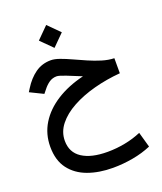

<svg xmlns="http://www.w3.org/2000/svg" viewBox="-177 -780 1034 1229"><g transform="rotate(-20 340.0 -165.0)"><path d="M287.6 -668.5 365.7 -590.3 287.6 -512.2 209.5 -590.3ZM625 -319.3V-216.8Q531.2 -209 445.3 -186Q359.4 -163.1 292 -126.2Q224.6 -89.4 185.3 -40Q146 9.3 146 69.8Q146 148.9 207.8 189.2Q269.5 229.5 379.9 229.5Q440.9 229.5 500.7 217.8Q560.5 206.1 610.8 184.1L640.1 288.1Q582.5 313 514.4 325.2Q446.3 337.4 377.9 337.4Q283.7 337.4 208.5 310.1Q133.3 282.7 89.4 224.6Q45.4 166.5 45.4 73.7Q45.4 -12.7 88.4 -82.8Q131.3 -152.8 210.2 -203.1Q289.1 -253.4 396.5 -279.3Q342.8 -301.8 297.9 -319.3Q252.9 -336.9 237.3 -336.9Q209 -336.9 186.3 -321.3Q163.6 -305.7 145 -281.2L126 -257.8L36.1 -301.8L49.8 -323.7Q85 -380.4 131.1 -413.3Q177.2 -446.3 237.8 -446.3Q263.2 -446.3 297.9 -433.8Q332.5 -421.4 372.8 -402.8Q413.1 -384.3 456.3 -365.5Q499.5 -346.7 542.5 -333.5Q585.4 -320.3 625 -319.3Z"/></g></svg>

Font: Vazirmatn UI NL Medium
Style: Regular
Weight: 500
Designer: Saber Rastikerdar
Foundry: Saber Rastikerdar
Version: Version 33.003